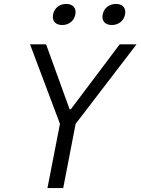

<svg xmlns="http://www.w3.org/2000/svg" viewBox="-20 -955 714 975"><path d="M301 0 364 -326 673.5 -730H588L339.5 -400H333.5L214 -730H132.5L284.5 -326L221 0ZM296 -828C329 -828 356 -848 362.5 -881.5C369 -915 349.5 -935 316.5 -935C283 -935 256 -915 249.5 -881.5C243 -848 262.5 -828 296 -828ZM548 -828C581 -828 608.5 -848 615 -881.5C621.5 -915 602 -935 569 -935C535.5 -935 508 -915 501.5 -881.5C495 -848 514.5 -828 548 -828Z"/></svg>

Font: Monaspace Neon Light
Style: Italic
Weight: 300
Italic angle: -11°
Designer: Riley Cran & the Lettermatic Team
Foundry: Lettermatic
Version: Version 1.200 (Monaspace Neon)